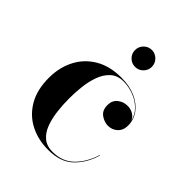

<svg xmlns="http://www.w3.org/2000/svg" viewBox="-190 -773 895 895"><g transform="rotate(45 257.5 -325.5)"><path d="M234.6 -605.6Q234.6 -628.5 250.9 -645Q267.2 -661.5 290.1 -661.5Q313 -661.5 329.3 -645Q345.6 -628.5 345.6 -605.6Q345.6 -582.7 329.3 -566.4Q313 -550.1 290.1 -550.1Q267.2 -550.1 250.9 -566.4Q234.6 -582.7 234.6 -605.6ZM467 -143Q447.5 -76 402.8 -33Q358 10 277.5 10Q210.5 10 157.2 -17.5Q104 -45 73 -98.5Q42 -152 42 -230Q42 -298 69.8 -352.2Q97.5 -406.5 150.8 -438.2Q204 -470 281 -470Q335.5 -470 376 -451.8Q416.5 -433.5 438.8 -402.8Q461 -372 461 -334Q461 -302.5 441.5 -284.5Q422 -266.5 394.5 -266.5Q371 -266.5 348 -282.5Q325 -298.5 325 -333Q325 -364 346 -380.8Q367 -397.5 394.5 -397.5Q414.5 -397.5 431.5 -387.8Q448.5 -378 455.5 -359Q448.5 -392.5 424.2 -416.2Q400 -440 367.2 -452.2Q334.5 -464.5 301 -464.5Q260.5 -464.5 235.8 -441.5Q211 -418.5 198.2 -382.5Q185.5 -346.5 181.2 -306Q177 -265.5 177 -230Q177 -187 182 -145.8Q187 -104.5 199.8 -71Q212.5 -37.5 236.2 -17.8Q260 2 298 2Q363 2 403.8 -38.5Q444.5 -79 464.5 -143Z"/></g></svg>

Font: Bodoni* 72pt Medium
Style: Regular
Weight: 500
Version: Version 2.3